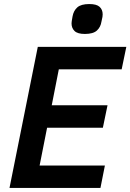

<svg xmlns="http://www.w3.org/2000/svg" viewBox="-20 -930 645 950"><path d="M477 0H27L167 -698H605L582 -587H271L236 -409H512L489 -298H213L176 -111H499ZM400 -762Q364 -762 349 -776.5Q334 -791 334 -814Q334 -819 335 -825.5Q336 -832 339 -849Q344 -877 362.5 -893.5Q381 -910 422 -910Q458 -910 473 -896Q488 -882 488 -859Q488 -853 487 -846.5Q486 -840 482 -823Q478 -796 459.5 -779Q441 -762 400 -762Z"/></svg>

Font: IBM Plex Sans SemiBold
Style: Italic
Weight: 600
Italic angle: -11.31°
Designer: Mike Abbink, Paul van der Laan, Pieter van Rosmalen
Foundry: Bold Monday
Version: Version 3.201